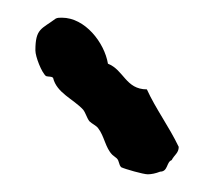

<svg xmlns="http://www.w3.org/2000/svg" viewBox="-20 -868 242 217"><path d="M20 -811C20 -804 27 -786 32 -782C35 -781 38 -782 40 -780C44 -763 63 -756 74 -744C77 -740 78 -735 81 -731C84 -728 89 -726 91 -723C98 -714 99 -701 107 -693L112 -689C115 -686 114 -682 117 -679C121 -677 142 -671 147 -671C151 -671 156 -672 161 -674C170 -674 168 -685 174 -687C177 -693 182 -695 182 -702C171 -725 156 -745 146 -767C122 -767 120 -789 102 -796C98 -820 76 -848 50 -848C47 -848 45 -848 43 -847C27 -835 20 -836 20 -811Z"/></svg>

Font: Margarine
Style: Regular
Weight: 400
Designer: Astigmatic (AOETI)
Foundry: Astigmatic (AOETI)
Version: Version 1.000